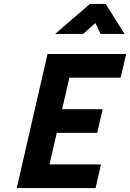

<svg xmlns="http://www.w3.org/2000/svg" viewBox="-20 -954 660 974"><path d="M260 -782 436 -934H516L612 -782H490L464 -837L402 -782ZM65 0 221 -680H620L592 -560H332L295 -400H501L473 -280H268L231 -120H492L465 0Z"/></svg>

Font: Titillium Web
Style: Bold Italic
Weight: 700
Italic angle: -13°
Version: Version 1.002;PS 57.000;hotconv 1.0.70;makeotf.lib2.5.55311